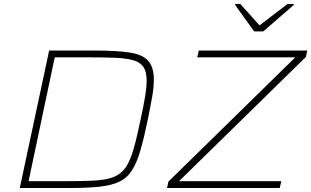

<svg xmlns="http://www.w3.org/2000/svg" viewBox="-20 -941 1558 961"><path d="M79 0 226 -688H454Q565 -688 629.5 -678Q694 -668 722 -636.5Q750 -605 750 -542Q750 -505 741.5 -456Q733 -407 720 -344Q701 -251 683 -189Q665 -127 641 -89Q617 -51 578 -32Q539 -13 478 -6.5Q417 0 325 0ZM123 -34H295Q388 -34 449 -37Q510 -40 547.5 -54.5Q585 -69 608 -101.5Q631 -134 648 -193Q665 -252 684 -344Q698 -408 706 -456Q714 -504 714 -537Q714 -580 699 -604Q684 -628 650.5 -638.5Q617 -649 561.5 -651.5Q506 -654 426 -654H254ZM816 0 823 -32 1458 -654H967L975 -688H1518L1511 -656L876 -34H1388L1380 0ZM1252 -784 1157 -916 1158 -921H1183L1279 -814L1419 -921H1451L1450 -916L1298 -784Z"/></svg>

Font: Saira Expanded Thin
Style: Italic
Weight: 250
Width: 7
Italic angle: -12°
Designer: Hector Gatti with collaboration of the Omnibus-Type team
Foundry: Omnibus-Type
Version: Version 1.101